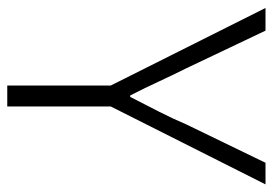

<svg xmlns="http://www.w3.org/2000/svg" viewBox="-134 -636 769 542"><g transform="rotate(90 251.0 -364.5)"><path d="M221 0V-292L2 -729H66L172 -506Q192 -466 210 -427Q228 -388 249 -347H253Q274 -388 294 -427Q314 -466 331 -506L439 -729H500L280 -292V0Z"/></g></svg>

Font: Noto Sans KR Thin Light
Style: Regular
Weight: 300
Version: Version 2.004-H2;hotconv 1.0.118;makeotfexe 2.5.65603